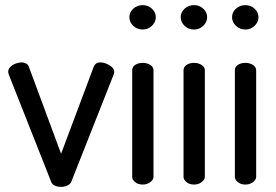

<svg xmlns="http://www.w3.org/2000/svg" viewBox="-20 -719 1076 748"><path d="M218 9Q205 9 194.5 4.5Q184 0 180 -9L16 -424Q15 -426 13.5 -431Q12 -436 12 -440Q12 -450 20.5 -458.5Q29 -467 41.5 -471.5Q54 -476 65 -476Q73 -476 81 -472Q89 -468 92 -460L218 -120L344 -456Q347 -465 353.5 -470.5Q360 -476 371 -476Q381 -476 393 -471.5Q405 -467 415 -458.5Q425 -450 425 -440Q425 -435 423.5 -431Q422 -427 421 -424L257 -9Q253 -1 242 4Q231 9 218 9Z M536 0Q518 0 506.5 -9.5Q495 -19 495 -30V-445Q495 -458 506.5 -466Q518 -474 536 -474Q553 -474 565.5 -466Q578 -458 578 -445V-30Q578 -19 565.5 -9.5Q553 0 536 0ZM536 -604Q514 -604 499 -618.5Q484 -633 484 -652Q484 -671 499 -685Q514 -699 536 -699Q557 -699 572 -685Q587 -671 587 -652Q587 -633 572 -618.5Q557 -604 536 -604Z M736 0Q718 0 706.5 -9.5Q695 -19 695 -30V-445Q695 -458 706.5 -466Q718 -474 736 -474Q753 -474 765.5 -466Q778 -458 778 -445V-30Q778 -19 765.5 -9.5Q753 0 736 0ZM736 -604Q714 -604 699 -618.5Q684 -633 684 -652Q684 -671 699 -685Q714 -699 736 -699Q757 -699 772 -685Q787 -671 787 -652Q787 -633 772 -618.5Q757 -604 736 -604Z M936 0Q918 0 906.5 -9.5Q895 -19 895 -30V-445Q895 -458 906.5 -466Q918 -474 936 -474Q953 -474 965.5 -466Q978 -458 978 -445V-30Q978 -19 965.5 -9.5Q953 0 936 0ZM936 -604Q914 -604 899 -618.5Q884 -633 884 -652Q884 -671 899 -685Q914 -699 936 -699Q957 -699 972 -685Q987 -671 987 -652Q987 -633 972 -618.5Q957 -604 936 -604Z"/></svg>

Font: Dosis Medium
Style: Regular
Weight: 500
Designer: EdgarTolentino, PabloImpallari, IginoMarini
Foundry: EdgarTolentino, PabloImpallari, IginoMarini
Version: Version 3.001; ttfautohint (v1.8.2)